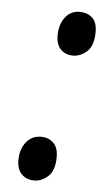

<svg xmlns="http://www.w3.org/2000/svg" viewBox="-45 -573 351 613"><g transform="rotate(5 130.5 -266.5)"><path d="M177 -400Q152 -400 137 -415.5Q122 -431 122 -459Q122 -495 139.5 -518Q157 -541 186 -541Q211 -541 226.5 -526.5Q242 -512 242 -482Q242 -437 221 -418.5Q200 -400 177 -400ZM88 8Q63 8 47.5 -7.5Q32 -23 32 -52Q32 -87 50 -110Q68 -133 98 -133Q122 -133 137.5 -118Q153 -103 153 -73Q153 -29 132 -10.5Q111 8 88 8Z"/></g></svg>

Font: Noto Serif ExtraCondensed Medium
Style: Italic
Weight: 500
Width: 2
Italic angle: -12°
Designer: Monotype Design Team
Foundry: Monotype Imaging Inc.
Version: Version 2.013; ttfautohint (v1.8.4.7-5d5b)